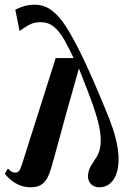

<svg xmlns="http://www.w3.org/2000/svg" viewBox="-32 -779 570 815"><path d="M60.5 -79 204.5 -532.5H280.5Q259.5 -577.5 239.8 -612Q220 -646.5 196.2 -665.8Q172.5 -685 139.5 -685Q110 -685 86.8 -670.8Q63.5 -656.5 51 -647.5L33 -738Q50.5 -747 70.8 -753Q91 -759 116 -759Q150 -759 177.5 -741.8Q205 -724.5 229.2 -692.8Q253.5 -661 276.5 -618Q293.5 -587.5 308.5 -557.2Q323.5 -527 337.2 -497Q351 -467 364 -437.2Q377 -407.5 389.2 -378.2Q401.5 -349 413.5 -320Q433 -275 447.2 -232Q461.5 -189 467.8 -149.2Q474 -109.5 469.5 -73Q466.5 -49 456.8 -28.8Q447 -8.5 430.2 3.8Q413.5 16 389 16Q366 16 352.5 0.5Q339 -15 342 -39.5Q344.5 -60.5 355.8 -77.8Q367 -95 378.8 -114Q390.5 -133 394 -159Q397.5 -185.5 393.2 -217.2Q389 -249 376.2 -291Q363.5 -333 341.5 -390L303 -488.5L275 -389Q264 -352 252.5 -309.8Q241 -267.5 229.2 -224.5Q217.5 -181.5 206.5 -141.5Q195.5 -101.5 186 -68Q178.5 -41.5 168.2 -22.5Q158 -3.5 141.2 6.2Q124.5 16 99 16Q73 16 51.8 7.2Q30.5 -1.5 14.5 -14.8Q-1.5 -28 -11.5 -41.5L1.5 -63.5Q9.5 -55 17 -50.5Q24.5 -46 33.5 -46Q42 -46 48.5 -53.2Q55 -60.5 60.5 -79Z"/></svg>

Font: Merriweather 120pt SemiBold
Style: Italic
Weight: 600
Italic angle: -7.8°
Version: Version 2.101